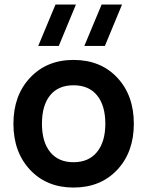

<svg xmlns="http://www.w3.org/2000/svg" viewBox="-20 -823 658 858"><path d="M448.7 -617.7H356.9L434.1 -802.7H525.4ZM242.7 -617.7H150.9L228 -802.7H319.3ZM308.6 15.1Q188.5 15.1 114.3 -64.2Q40 -143.6 40 -270Q40 -396.5 114.5 -475.8Q189 -555.2 308.6 -555.2Q429.7 -555.2 503.9 -476.1Q578.1 -397 578.1 -270Q578.1 -143.1 503.7 -64Q429.2 15.1 308.6 15.1ZM308.6 -98.1Q376.5 -98.1 413.6 -143.8Q450.7 -189.5 450.7 -270Q450.7 -351.6 413.8 -396.7Q377 -441.9 308.6 -441.9Q240.2 -441.9 203.9 -397Q167.5 -352.1 167.5 -270Q167.5 -188.5 204.3 -143.3Q241.2 -98.1 308.6 -98.1Z"/></svg>

Font: Vela Sans Bd
Style: Bold
Weight: 700
Designer: Principal design: Mikhail Sharanda - project Manrope.
Design modification: Ravid Balaliev
Foundry: Mikhail Sharanda
Version: Version 1.001